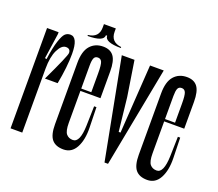

<svg xmlns="http://www.w3.org/2000/svg" viewBox="-133 -1000 1364 1199"><g transform="rotate(20 549.0 -400.0)"><path d="M191.1 -595.6Q162.2 -595.6 139.4 -549.4Q116.7 -503.3 116.7 -424.4V0H38.9V-666.7H115.6V-654.4L91.1 -485.6L102.2 -483.3Q113.3 -563.3 127.8 -607.2Q142.2 -651.1 156.1 -664.4Q170 -677.8 191.1 -677.8Q241.1 -677.8 241.1 -567.8Q241.1 -482.2 218.9 -365.6H134.4Q221.1 -547.8 221.1 -566.7Q221.1 -595.6 191.1 -595.6Z M435.6 -368.9V-510Q435.6 -566.7 427.8 -584.4Q420 -602.2 401.1 -602.2Q382.2 -602.2 375.6 -586.7Q368.9 -571.1 368.9 -537.8V-156.7Q368.9 -102.2 385 -83.3Q401.1 -64.4 428.9 -64.4Q475.6 -64.4 478.9 -177.8L482.2 -307.8H497.8L501.1 -174.4Q503.3 -92.2 475.6 -40.6Q447.8 11.1 393.3 11.1Q341.1 11.1 316.1 -18.9Q291.1 -48.9 291.1 -118.9V-526.7Q291.1 -604.4 323.3 -641.1Q355.6 -677.8 408.9 -677.8Q456.7 -677.8 479.4 -647.2Q502.2 -616.7 502.2 -546.7V-368.9ZM480 -368.9H342.2V-384.4H480ZM396.7 -750H407.8Q407.8 -706.7 514.4 -706.7V-713.3Q443.3 -721.1 443.3 -788.9V-811.1H394.4ZM400 -750H411.1L413.3 -811.1H364.4V-788.9Q364.4 -721.1 293.3 -713.3V-706.7Q400 -706.7 400 -750Z M535.6 -666.7H620L656.7 -432.2L681.1 -210H693.3L686.7 0H663.3ZM693.3 -210 723.3 -666.7H814.4L686.7 0H663.3Z M992.2 -368.9V-510Q992.2 -566.7 984.4 -584.4Q976.7 -602.2 957.8 -602.2Q938.9 -602.2 932.2 -586.7Q925.6 -571.1 925.6 -537.8V-156.7Q925.6 -102.2 941.7 -83.3Q957.8 -64.4 985.6 -64.4Q1032.2 -64.4 1035.6 -177.8L1038.9 -307.8H1054.4L1057.8 -174.4Q1060 -92.2 1032.2 -40.6Q1004.4 11.1 950 11.1Q897.8 11.1 872.8 -18.9Q847.8 -48.9 847.8 -118.9V-526.7Q847.8 -604.4 880 -641.1Q912.2 -677.8 965.6 -677.8Q1013.3 -677.8 1036.1 -647.2Q1058.9 -616.7 1058.9 -546.7V-368.9ZM1036.7 -368.9H898.9V-384.4H1036.7Z"/></g></svg>

Font: Le Murmure
Style: Regular
Weight: 600
Width: 2
Designer: Jeremy Landes, Alexander Slobzheninov (Cyrillic)
Foundry: Velvetyne Type Foundry
Version: Version 1.0